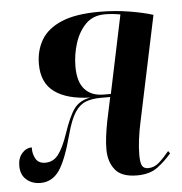

<svg xmlns="http://www.w3.org/2000/svg" viewBox="-60 -589 607 642"><g transform="rotate(-5 243.5 -268.0)"><path d="M375 10Q323 10 301.5 -17Q280 -44 280 -85Q280 -107 283 -130Q286 -153 291 -179L308 -259H276Q247 -259 226 -251Q205 -243 189.5 -219.5Q174 -196 161 -148Q138 -61 114 -27Q90 7 51 7Q23 7 4 -9.5Q-15 -26 -15 -56Q-15 -82 -1 -98Q13 -114 32 -114Q31 -93 40.5 -76Q50 -59 73 -59Q100 -59 117 -81.5Q134 -104 149 -148Q169 -208 187.5 -232.5Q206 -257 242 -263Q164 -265 122 -295.5Q80 -326 80 -389Q80 -435 101 -470.5Q122 -506 169.5 -526Q217 -546 296 -546Q349 -546 397 -538Q445 -530 476 -520L402 -169Q388 -105 388 -57Q388 -32 393.5 -21.5Q399 -11 414 -11Q434 -11 450 -25Q466 -39 485 -62L491 -54Q471 -30 444.5 -10Q418 10 375 10ZM287 -269H311L366 -531Q339 -536 314 -536Q274 -536 249.5 -511Q225 -486 213 -448Q201 -410 201 -370Q201 -319 223.5 -294Q246 -269 287 -269Z"/></g></svg>

Font: Noto Serif Display ExtraCondensed SemiBold
Style: Italic
Weight: 600
Width: 2
Italic angle: -12°
Designer: Monotype Design Team
Foundry: Monotype Imaging Inc.
Version: Version 2.009